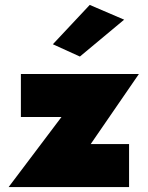

<svg xmlns="http://www.w3.org/2000/svg" viewBox="-20 -761 600 781"><path d="M230 -285 15 0H505V-175H349L545 -460H65V-285ZM485 -681 345 -741 195 -581 305 -531Z"/></svg>

Font: Jost Black
Style: Regular
Weight: 900
Version: Version 3.710